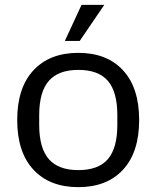

<svg xmlns="http://www.w3.org/2000/svg" viewBox="-20 -762 646 792"><path d="M303 10Q185 10 118 -62Q51 -134 51 -267Q51 -400 118 -472Q185 -544 303 -544Q421 -544 487.5 -472Q554 -400 554 -267Q554 -134 487.5 -62Q421 10 303 10ZM303.1 -60.3Q386 -60.3 425 -105.6Q464 -151 464 -247.1V-286.9Q464 -383 425 -428.4Q386 -473.7 303.1 -473.7Q221 -473.7 181.4 -428.4Q141.7 -383 141.7 -286.9V-247.1Q141.7 -151 181.4 -105.6Q221 -60.3 303.1 -60.3ZM247.5 -593.1 316.4 -742H410.3L308.8 -593.1Z"/></svg>

Font: Mozilla Text ExtraLight
Style: Regular
Weight: 200
Designer: Studio DRAMA
Foundry: Studio DRAMA
Version: Version 1.000